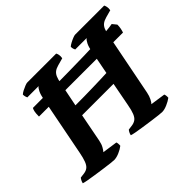

<svg xmlns="http://www.w3.org/2000/svg" viewBox="-162 -933 1162 1162"><g transform="rotate(-45 419.0 -352.0)"><path d="M223 0Q216 0 193 -2.5Q170 -5 139 -9.5Q108 -14 76.5 -18.5Q45 -23 21 -27.5Q-3 -32 -11 -35Q-9 -45 -4 -54.5Q1 -64 5 -68L37 -72Q57 -75 69.5 -85.5Q82 -96 90.5 -118.5Q99 -141 106 -177L181 -561Q187 -594 197 -614.5Q207 -635 216 -640H119Q117 -644 114.5 -652.5Q112 -661 112 -671Q119 -678 133.5 -685.5Q148 -693 162 -698.5Q176 -704 182 -704H430Q434 -698 436.5 -686.5Q439 -675 436 -658L389 -645Q367 -639 354.5 -629Q342 -619 335 -602.5Q328 -586 323 -559L291 -400Q329 -400 368 -400.5Q407 -401 443.5 -402Q480 -403 511 -404Q542 -405 562 -406L592 -561Q597 -593 607 -613Q617 -633 627 -640H529Q527 -645 524 -652.5Q521 -660 522 -671Q530 -678 544 -685.5Q558 -693 572 -698.5Q586 -704 592 -704H841Q844 -699 847 -687Q850 -675 847 -658L800 -645Q778 -639 765 -629Q752 -619 745 -602.5Q738 -586 733 -559L652 -148Q647 -123 637.5 -104.5Q628 -86 621 -80L717 -66Q719 -63 720.5 -54.5Q722 -46 721 -35Q704 -22 678.5 -11Q653 0 634 0Q627 0 603.5 -2.5Q580 -5 549 -9.5Q518 -14 486.5 -18.5Q455 -23 431.5 -27.5Q408 -32 400 -35Q402 -46 407 -55Q412 -64 416 -68L447 -72Q466 -75 479 -84.5Q492 -94 501 -116Q510 -138 517 -177L546 -329H277L242 -148Q237 -122 227 -104.5Q217 -87 210 -80L307 -66Q309 -63 310 -54Q311 -45 310 -35Q294 -22 268.5 -11Q243 0 223 0ZM87 -508Q87 -537 90.5 -551Q94 -565 98 -571Q182 -571 260 -571.5Q338 -572 409.5 -573Q481 -574 542 -575.5Q603 -577 653 -580Q703 -583 738.5 -586Q774 -589 794 -593L816 -566Q816 -549 813 -534Q810 -519 806 -508Z"/></g></svg>

Font: Texturina 12pt ExtraBold
Style: Italic
Weight: 800
Italic angle: -11°
Designer: Guillermo Torres Carreño
Foundry: Omnibus-Type
Version: Version 1.002